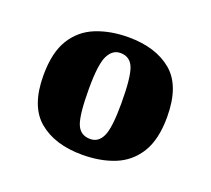

<svg xmlns="http://www.w3.org/2000/svg" viewBox="-70 -669 552 503"><g transform="rotate(20 206.0 -417.5)"><path d="M205 -537Q183 -537 171 -513Q159 -489 159 -421Q159 -349 169 -323.5Q179 -298 207 -298Q230 -298 241 -322Q252 -346 252 -413Q252 -486 242 -511.5Q232 -537 205 -537ZM211 -583Q287 -583 332 -545.5Q377 -508 377 -421Q377 -358 354 -321Q331 -284 291.5 -268Q252 -252 201 -252Q125 -252 80 -289.5Q35 -327 35 -413Q35 -477 58 -514Q81 -551 121 -567Q161 -583 211 -583Z"/></g></svg>

Font: Yrsa
Style: Bold
Weight: 700
Version: Version 2.004